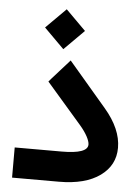

<svg xmlns="http://www.w3.org/2000/svg" viewBox="-52 -764 575 805"><g transform="rotate(5 235.0 -361.5)"><path d="M226.6 0C300.3 0 357.9 -15.1 399.4 -44.9C440.4 -74.7 460.9 -113.8 460.9 -163.1C460.9 -215.8 437.5 -269.5 391.1 -323.7L231.4 -510.7L157.2 -427.7L146 -414.6L293.9 -244.1C321.3 -212.4 336.4 -183.1 336.4 -166C336.4 -140.1 299.8 -127 227.1 -127H29.3V0ZM196.3 -555.2 280.3 -639.2 196.3 -723.1 112.3 -639.2Z"/></g></svg>

Font: Shabnam
Style: Bold
Weight: 700
Foundry: DejaVu fonts team - Redesigned by Saber Rastikerdar - Based on Vazir font
Version: Version 5.0.1